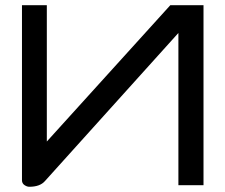

<svg xmlns="http://www.w3.org/2000/svg" viewBox="-20 -708 861 734"><path d="M758 0V-688H631L159 -167V-688H64V-19Q64 -7 73.5 -0.5Q83 6 92 6Q133 6 152 -16L662 -582V0Z"/></svg>

Font: Cardo
Style: Regular
Weight: 400
Designer: David J. Perry
Foundry: David J. Perry
Version: Version 1.0451